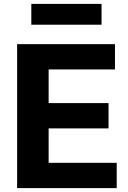

<svg xmlns="http://www.w3.org/2000/svg" viewBox="-20 -967 656 987"><path d="M141 -947H502V-840H141ZM68 -740H571V-610H230V-437H538V-307H230V-130H580V0H68Z"/></svg>

Font: Encode Sans Narrow
Style: Bold
Weight: 700
Designer: Pablo Impallari, Andres Torresi
Foundry: Pablo Impallari, Andres Torresi
Version: Version 1.000; ttfautohint (v1.00) -l 8 -r 50 -G 200 -x 14 -